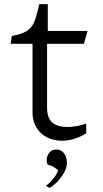

<svg xmlns="http://www.w3.org/2000/svg" viewBox="-20 -666 496 922"><path d="M136.2 -455.6H30.8L37.1 -493.2Q74.2 -500.5 95.9 -510.3Q117.7 -520 130.6 -536.9Q143.6 -553.7 151.4 -579.8Q159.2 -606 168.9 -646H209.5V-517.6H400.4L382.8 -455.6H206.1V-149.4Q206.1 -98.1 231.7 -77.1Q257.3 -56.2 302.7 -56.2Q323.7 -56.2 348.4 -60.3Q373 -64.5 394 -72.8V-25.4Q365.2 -8.3 336.4 0.7Q307.6 9.8 277.8 9.8Q248 9.8 222.2 0.5Q196.3 -8.8 177.2 -26.4Q158.2 -43.9 147.2 -68.8Q136.2 -93.8 136.2 -124.5ZM200.2 226.1Q209.5 220.2 219.5 210.4Q229.5 200.7 237.8 189.9Q246.1 179.2 252 168.7Q257.8 158.2 258.8 150.9Q254.9 147.5 249 143.1Q243.2 138.7 236.1 135Q229 131.3 221.9 128.4Q214.8 125.5 208.5 124Q206.1 118.7 205.1 112.1Q204.1 105.5 204.1 101.6Q204.1 95.2 206.5 86.7Q209 78.1 214.4 70.3Q219.7 62.5 228.5 57.1Q237.3 51.8 250 51.8Q262.7 51.8 272.2 57.1Q281.7 62.5 288.3 71.3Q294.9 80.1 298.1 91.3Q301.3 102.5 301.3 113.8Q301.3 136.7 290.5 157.7Q279.8 178.7 265.6 195.3Q251.5 211.9 237.5 222.7Q223.6 233.4 217.3 236.3Z"/></svg>

Font: Proza Libre
Style: Light
Weight: 300
Designer: Jasper de Waard
Foundry: Jasper de Waard
Version: Version 1.000; ttfautohint (v1.4.1.8-43bc)